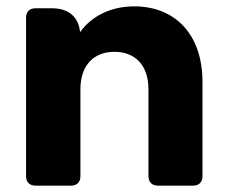

<svg xmlns="http://www.w3.org/2000/svg" viewBox="-20 -584 714 604"><path d="M62 -528V-30C62 -11 73 0 92 0H203C222 0 233 -11 233 -30V-303C233 -379 275 -421 340 -421C405 -421 447 -379 447 -303V-30C447 -11 458 0 477 0H587C606 0 617 -11 617 -30V-326C617 -476 531 -564 402 -564C326 -564 266 -531 232 -483C227 -531 196 -558 143 -558H92C73 -558 62 -547 62 -528Z"/></svg>

Font: Arvore Sans
Style: Bold
Weight: 700
Designer: Jonny Pinhorn (Latin) Dan Schunck (customization for Arvore)
Version: Version 1.000;Glyphs 3.3 (3305)